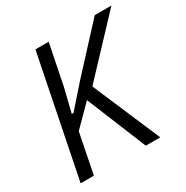

<svg xmlns="http://www.w3.org/2000/svg" viewBox="-161 -833 937 967"><g transform="rotate(-30 308.0 -349.0)"><path d="M271 -347 157 -232 111 0H34L174 -698H251L204 -464L170 -325H180L294 -454L519 -698H616L329 -393L497 0H413Z"/></g></svg>

Font: IBM Plex Sans Condensed
Style: Italic
Weight: 400
Width: 3
Italic angle: -11°
Designer: Mike Abbink, Paul van der Laan, Pieter van Rosmalen
Foundry: Bold Monday
Version: Version 1.3